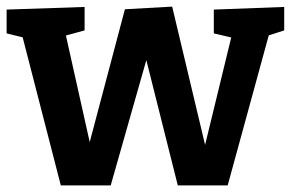

<svg xmlns="http://www.w3.org/2000/svg" viewBox="-24 -559 880 581"><path d="M623 -530 836 -538V-467L774 -447L792 -462L665 2H514L406 -428L433 -427L311 2H160L42 -456L57 -443L-4 -458V-530L232 -538V-467L159 -447L174 -458L258 -82H235L354 -531L497 -539L607 -77H586L678 -455L691 -442L623 -458Z"/></svg>

Font: Bitter Thin
Style: Bold
Weight: 700
Version: Version 3.021